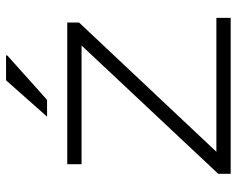

<svg xmlns="http://www.w3.org/2000/svg" viewBox="-92 -670 763 618"><g transform="rotate(-90 289.0 -361.5)"><path d="M38 0V-40L451 -480H69V-526H525V-488L109 -46H540V0ZM222 -591 339 -723H419V-719L276 -591Z"/></g></svg>

Font: Archivo Expanded Thin
Style: Regular
Weight: 250
Width: 7
Designer: Hector Gatti
Foundry: Omnibus-Type
Version: Version 2.001